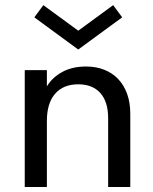

<svg xmlns="http://www.w3.org/2000/svg" viewBox="-20 -745 610 765"><path d="M78.6 0V-465.5H166.8V-400.9Q188.2 -436.4 228 -458.2Q267.7 -480 322.7 -480Q363.2 -480 395.7 -467Q428.2 -454.1 451.1 -429.8Q474.1 -405.5 486.6 -370.7Q499.1 -335.9 499.1 -291.8V0H410.9V-274.1Q410.9 -339.5 379.8 -374.3Q348.6 -409.1 291.8 -409.1Q232.3 -409.1 199.5 -371.4Q166.8 -333.6 166.8 -263.2V0ZM291.8 -547.7 116.8 -675.9 152.7 -724.5 291.8 -622.7 430.9 -724.5 466.8 -675.9Z"/></svg>

Font: Spartan Med
Style: Regular
Weight: 500
Designer: Matt Bailey, Mirko Velimirovic
Foundry: Matt Bailey
Version: Version 1.005